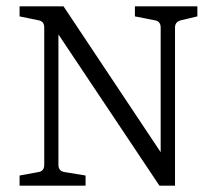

<svg xmlns="http://www.w3.org/2000/svg" viewBox="-20 -588 684 608"><path d="M534.2 -501V0H484.9L165 -479V-65.9Q165 -45.9 185.1 -43L251 -32.2V0H42V-32.2L101.1 -43Q120.1 -45.9 120.1 -65.9V-501Q120.1 -521 101.1 -523.9L42 -536.1V-567.9H181.2L488.8 -106V-501Q488.8 -521 469.2 -523.9L407.2 -536.1V-567.9H605V-536.1L553.2 -523.9Q534.2 -519 534.2 -501Z"/></svg>

Font: Yrsa-Light
Style: Regular
Weight: 300
Designer: Anna Giedrys (Yrsa+Rasa design), David Brezina (Yrsa art-direction, Rasa art-direction, design)
Foundry: Rosetta Type Foundry
Version: Version 1.001;PS 1.1;hotconv 1.0.88;makeotf.lib2.5.647800